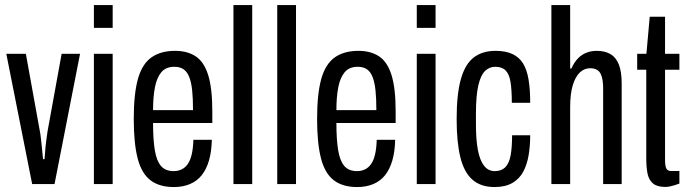

<svg xmlns="http://www.w3.org/2000/svg" viewBox="-20 -744 2781 776"><path d="M110 0 5.5 -526.5H84.5L141.5 -211.7Q143.5 -202.6 145.5 -182.9Q147.5 -163.2 150 -141.4Q152.5 -119.5 153.9 -100.8H160Q161 -107.3 162.2 -127.9Q163.5 -148.5 166.5 -172Q169.5 -195.4 172 -212.3L229.1 -526.5H303.5L200.4 0Z M359.5 -631.3V-723.5H435.4V-631.3ZM359.5 0V-526.5H435.4V0Z M682.4 12Q623.7 12 587.8 -15.7Q551.8 -43.5 536.2 -104.5Q520.6 -165.5 520.6 -263Q520.6 -364.5 537.4 -424.8Q554.3 -485.1 591.7 -511.8Q629.2 -538.5 687.9 -538.5Q737 -538.5 770.7 -516.5Q804.5 -494.4 821.3 -440.9Q838.1 -387.5 838.1 -293.6V-247H598.6Q598.6 -180.2 605.7 -137Q612.8 -93.8 630.7 -73.1Q648.6 -52.4 682 -52.4Q699.3 -52.4 713.9 -59.3Q728.4 -66.2 738.7 -80.8Q749 -95.4 754.8 -119.8Q760.6 -144.3 761.6 -178.9H836.1Q835.1 -131.7 824.8 -95.9Q814.5 -60 795.4 -36Q776.3 -12 747.6 0Q718.8 12 682.4 12ZM598.6 -298.9H760.1Q760.1 -345.5 756.7 -378.3Q753.3 -411.1 744.9 -432.6Q736.6 -454 721.8 -464.1Q707.1 -474.1 684.9 -474.1Q650.6 -474.1 632.2 -452.3Q613.8 -430.4 606.2 -391.2Q598.6 -352 598.6 -298.9Z M923.5 0V-723.5H999.4V0Z M1100.5 0V-723.5H1176.4V0Z M1423.4 12Q1364.7 12 1328.8 -15.7Q1292.8 -43.5 1277.2 -104.5Q1261.6 -165.5 1261.6 -263Q1261.6 -364.5 1278.4 -424.8Q1295.3 -485.1 1332.7 -511.8Q1370.2 -538.5 1428.9 -538.5Q1478 -538.5 1511.7 -516.5Q1545.5 -494.4 1562.3 -440.9Q1579.1 -387.5 1579.1 -293.6V-247H1339.6Q1339.6 -180.2 1346.7 -137Q1353.8 -93.8 1371.7 -73.1Q1389.6 -52.4 1423 -52.4Q1440.3 -52.4 1454.9 -59.3Q1469.4 -66.2 1479.7 -80.8Q1490 -95.4 1495.8 -119.8Q1501.6 -144.3 1502.6 -178.9H1577.1Q1576.1 -131.7 1565.8 -95.9Q1555.5 -60 1536.4 -36Q1517.3 -12 1488.6 0Q1459.8 12 1423.4 12ZM1339.6 -298.9H1501.1Q1501.1 -345.5 1497.7 -378.3Q1494.3 -411.1 1485.9 -432.6Q1477.6 -454 1462.8 -464.1Q1448.1 -474.1 1425.9 -474.1Q1391.6 -474.1 1373.2 -452.3Q1354.8 -430.4 1347.2 -391.2Q1339.6 -352 1339.6 -298.9Z M1664.5 -631.3V-723.5H1740.4V-631.3ZM1664.5 0V-526.5H1740.4V0Z M1978.6 12Q1923.7 12 1889.7 -17.5Q1855.8 -47 1840.7 -108Q1825.6 -169 1825.6 -263Q1825.6 -363.8 1842.7 -424.4Q1859.8 -484.9 1894.7 -511.7Q1929.7 -538.5 1982.6 -538.5Q2023.3 -538.5 2050.8 -525.8Q2078.3 -513.1 2094 -487.6Q2109.7 -462.1 2116.3 -422.2Q2122.9 -382.4 2122.9 -328.6H2048.6Q2048.6 -380.2 2043.4 -412.4Q2038.3 -444.5 2023.5 -459.3Q2008.8 -474.1 1981.6 -474.1Q1958.5 -474.1 1940.8 -457.6Q1923.2 -441.2 1913.4 -399.8Q1903.6 -358.5 1903.6 -283.1V-240Q1903.6 -178.5 1911.7 -136.6Q1919.9 -94.6 1936.8 -73.5Q1953.7 -52.4 1979.6 -52.4Q2006.2 -52.4 2021.8 -67.6Q2037.3 -82.8 2043.5 -114.9Q2049.7 -147 2049.7 -197.4H2122.9Q2122.9 -155.8 2116.8 -118.2Q2110.6 -80.6 2095.4 -51.2Q2080.1 -21.8 2051.4 -4.9Q2022.7 12 1978.6 12Z M2208.5 0V-723.5H2284.4V-466.9H2289.4Q2300.9 -492.7 2316.3 -508.4Q2331.8 -524.1 2351.1 -531.3Q2370.3 -538.5 2391.9 -538.5Q2424.2 -538.5 2446.7 -525.7Q2469.2 -512.8 2480.9 -484Q2492.6 -455.2 2492.6 -405.8V0H2417.7V-386.9Q2417.7 -405.2 2415.4 -419.7Q2413.2 -434.2 2407.8 -445.3Q2402.4 -456.4 2391.8 -462.3Q2381.2 -468.2 2364.9 -468.2Q2341.7 -468.2 2323.6 -451.2Q2305.4 -434.1 2294.9 -399.4Q2284.4 -364.6 2284.4 -310.8V0Z M2668.1 11.5Q2635.4 11.5 2618.6 -3Q2601.9 -17.5 2596.9 -43.5Q2592 -69.5 2592 -103.1V-462.1H2555.3V-526.5H2592.6L2606 -676.3H2667.9V-526.5H2725.9V-462.1H2667.9V-97.2Q2667.9 -73.9 2672.9 -63.4Q2677.9 -52.9 2692.4 -52.9H2725.9V-2.1Q2716.6 1.5 2706.1 4.7Q2695.6 8 2686.2 9.8Q2676.8 11.5 2668.1 11.5Z"/></svg>

Font: Archivo SemiBold ExtraCondensed
Style: Regular
Weight: 600
Width: 2
Version: Version 2.001